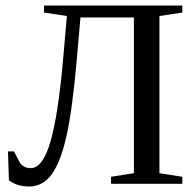

<svg xmlns="http://www.w3.org/2000/svg" viewBox="-20 -675 718 705"><path d="M87.4 9.8Q41.5 9.8 12.7 -13.2L9.3 -119.1H31.2L54.2 -75.7Q68.4 -57.6 92.8 -57.6Q137.2 -57.6 165.8 -156.7Q194.3 -255.9 212.4 -465.3L225.6 -616.2L141.6 -628.9V-654.8H649.4V-628.9L565.4 -616.2V-39.1L649.4 -25.9V0H387.7V-25.9L471.7 -39.1V-610.8H275.4L262.2 -459Q246.1 -274.9 224.6 -177.7Q203.1 -80.6 170.2 -35.4Q137.2 9.8 87.4 9.8Z"/></svg>

Font: Liberation Serif
Style: Regular
Weight: 400
Designer: Steve Matteson
Foundry: Ascender Corporation
Version: Version 2.1.5